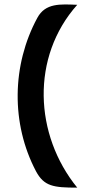

<svg xmlns="http://www.w3.org/2000/svg" viewBox="-20 -720 424 880"><path d="M334 -698C257 -701 188 -707 151 -638C34 -422 30 -153 145 65C182 134 225 140 334 140C137 -102 121 -459 334 -698Z"/></svg>

Font: Mesarto
Style: Regular
Weight: 700
Designer: Mohamed Gaber
Foundry: Kief Type Foundry
Version: Version 2.020